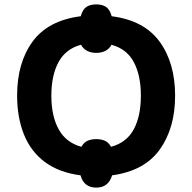

<svg xmlns="http://www.w3.org/2000/svg" viewBox="-20 -794 876 875"><path d="M419 61Q362 61 347 5Q248 -8 184 -56Q120 -104 89 -181.5Q58 -259 58 -359Q58 -508 128.5 -604.5Q199 -701 348 -720Q357 -752 374.5 -763Q392 -774 419 -774Q445 -774 462.5 -763Q480 -752 489 -720Q637 -701 707.5 -604Q778 -507 778 -358Q778 -210 708 -112.5Q638 -15 491 5Q474 61 419 61ZM351 -125Q362 -145 379 -152.5Q396 -160 419 -160Q441 -160 458 -152.5Q475 -145 486 -125Q557 -144 589.5 -204.5Q622 -265 622 -358Q622 -450 590 -510.5Q558 -571 488 -590Q478 -571 460 -562Q442 -553 419 -553Q370 -553 349 -590Q279 -571 246.5 -510.5Q214 -450 214 -358Q214 -265 247.5 -204.5Q281 -144 351 -125Z"/></svg>

Font: Noto IKEA Simplified Chinese
Style: Bold
Weight: 700
Designer: Monotype Design Team
Foundry: Monotype Imaging Inc.
Version: Version 1.100